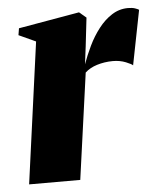

<svg xmlns="http://www.w3.org/2000/svg" viewBox="-44 -565 504 604"><g transform="rotate(-5 208.0 -263.0)"><path d="M24 0 85 -446 31.5 -470.5 35 -492 227.5 -525.5 249.5 -507 239 -416 232 -361Q242 -389 256 -418Q270 -447 288.8 -471.2Q307.5 -495.5 331 -510.5Q354.5 -525.5 382 -525.5Q395.5 -525.5 404.2 -522.5Q413 -519.5 416.5 -517L382.5 -344.5Q379.5 -348.5 361 -356Q342.5 -363.5 320 -363.5Q306.5 -363.5 293.8 -361.5Q281 -359.5 269.8 -356Q258.5 -352.5 249 -347.2Q239.5 -342 232 -335L185.5 0Z"/></g></svg>

Font: Merriweather 120pt Black
Style: Italic
Weight: 900
Italic angle: -7.8°
Version: Version 2.101